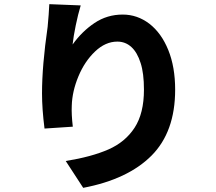

<svg xmlns="http://www.w3.org/2000/svg" viewBox="-20 -833 1040 923"><path d="M329 -619Q374 -682 434.5 -722.5Q495 -763 570 -763Q640 -763 698 -719Q756 -674 789 -592.5Q822 -511 822 -402Q822 -199 708.5 -85Q595 29 380 70L296 -59Q420 -79 501 -114.5Q582 -150 627 -219Q672 -288 672 -402Q672 -481 656 -530Q640 -581 611.5 -607Q583 -633 544 -633Q487 -633 437 -585.5Q387 -538 357 -466Q327 -394 325 -325Q323 -284 330 -224L194 -215Q182 -309 182 -384Q182 -517 209 -704Q215 -767 217 -813L368 -807Q355 -764 344 -710.5Q333 -657 329 -619Z"/></svg>

Font: Merged Yaku Han JP ExtraBold
Style: Regular
Weight: 800
Designer: Ryoko NISHIZUKA 西塚涼子 (kana, bopomofo & ideographs); Paul D. Hunt (Latin, Greek & Cyrillic); Sandoll Communications 산돌커뮤니
Foundry: Adobe
Version: Version 2.004